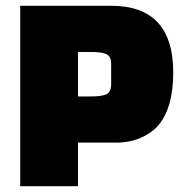

<svg xmlns="http://www.w3.org/2000/svg" viewBox="-20 -645 630 665"><path d="M380 -151H250V0H50V-625H365Q580 -625 580 -394Q580 -267 524 -206Q503 -183 466 -167Q429 -151 380 -151ZM250 -465V-311H296Q332 -311 348.5 -318.5Q365 -326 365 -353V-423Q365 -450 348.5 -457.5Q332 -465 296 -465Z"/></svg>

Font: Changa One
Style: Regular
Weight: 400
Designer: Eduardo Rodriguez Tunni
Foundry: Eduardo Rodriguez Tunni
Version: Version 1.003